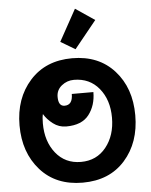

<svg xmlns="http://www.w3.org/2000/svg" viewBox="-64 -1045 868 1107"><g transform="rotate(-5 370.0 -491.5)"><path d="M125 -91.5Q35 -193 35 -350Q35 -507 126 -608.5Q217 -710 370.5 -710Q524 -710 614.5 -609.5Q705 -509 705 -351Q705 -193 615 -91.5Q525 10 370 10Q215 10 125 -91.5ZM303 -321Q261 -321 227.5 -346.5Q194 -372 175 -404Q170 -386 170 -350Q170 -246 224.5 -178Q279 -110 370 -110Q461 -110 515.5 -178Q570 -246 570 -349Q570 -452 515.5 -518.5Q461 -585 370 -585Q330 -585 299 -560Q268 -535 268 -495Q268 -441 304 -441Q351 -441 351 -505H476Q476 -428 435 -374.5Q394 -321 303 -321ZM523 -918 395 -760 311 -810 412 -993Z"/></g></svg>

Font: Cherry Swash
Style: Bold
Weight: 700
Designer: Kasatkina Nataliya
Foundry: Nataliya Kasatkina
Version: Version 1.001